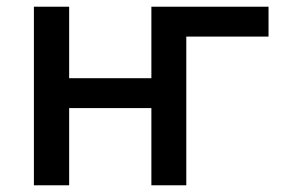

<svg xmlns="http://www.w3.org/2000/svg" viewBox="-20 -552 860 572"><path d="M780 -532V-443H535V0H431V-230H186V0H81V-532H186V-319H431V-443V-532H535Z"/></svg>

Font: Manrope Medium
Style: Medium
Weight: 500
Designer: Mikhail Sharanda
Foundry: Mikhail Sharanda
Version: Version 4.000;hotconv 1.0.109;makeotfexe 2.5.65596